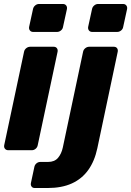

<svg xmlns="http://www.w3.org/2000/svg" viewBox="-20 -755 659 965"><path d="M21.6 0Q11 0 5.1 -7.2Q-0.9 -14.5 1.1 -25.1L100.9 -494.9Q102.9 -505.5 111.9 -512.8Q121 -520 131.6 -520H249.9Q260.5 -520 265.9 -512.8Q271.4 -505.5 269.4 -494.9L169.6 -25.1Q167.6 -14.5 159.1 -7.2Q150.5 0 139.9 0ZM146.8 -594.5Q136.1 -594.5 130.4 -601.8Q124.6 -609 126.3 -619.6L145.9 -709.5Q147.9 -720.1 156.8 -727.6Q165.6 -735 176.3 -735H296.1Q306.7 -735 312.6 -727.6Q318.4 -720.1 316.4 -709.5L296.7 -619.6Q295.1 -609 286.2 -601.8Q277.2 -594.5 266.6 -594.5ZM154.9 190Q144.2 190 138.8 182.8Q133.4 175.5 135.4 164.9L152.7 84Q154.7 73.4 163.3 66.1Q171.9 58.9 182.5 58.9H221.5Q254.2 58.9 271.6 38.4Q288.9 18 295.7 -13.6L397.6 -494.9Q399.6 -505.5 408.7 -512.8Q417.7 -520 428.4 -520H552.2Q562.9 -520 568.3 -512.8Q573.7 -505.5 571.7 -494.9L469.2 -9.9Q455.5 54.6 423.7 99.2Q391.9 143.8 341.2 166.9Q290.5 190 218.9 190ZM443.5 -594.5Q432.9 -594.5 427.1 -601.8Q421.4 -609 423 -619.6L442.6 -709.5Q444.6 -720.1 453.5 -727.6Q462.4 -735 473 -735H598.5Q609.1 -735 614.9 -727.6Q620.7 -720.1 618.7 -709.5L599.1 -619.6Q597.5 -609 588.6 -601.8Q579.6 -594.5 569 -594.5Z"/></svg>

Font: Rubik Light
Style: Italic
Weight: 300
Italic angle: -12°
Designer: Hubert and Fischer
Foundry: Hubert and Fischer
Version: Version 2.300;gftools[0.9.30]